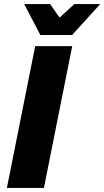

<svg xmlns="http://www.w3.org/2000/svg" viewBox="-20 -929 516 949"><path d="M197 0H14L154 -701H337ZM336.5 -756H179.5L99.5 -909H227.5L274.5 -842L347.5 -909H475.5Z"/></svg>

Font: Argentum Novus
Style: Bold Italic
Weight: 700
Designer: Julieta Ulanovsky (font) & Cristiano Sobral (main changes)
Foundry: Julieta Ulanovsky (font) & Cristiano Sobral (main changes)
Version: Version 3.00;November 27, 2020;FontCreator 13.0.0.2655 64-bi